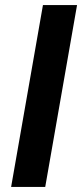

<svg xmlns="http://www.w3.org/2000/svg" viewBox="-20 -740 325 760"><path d="M24 0 150 -720H285L159 0Z"/></svg>

Font: DM Sans 10pt
Style: Bold Italic
Weight: 700
Italic angle: -10°
Version: Version 4.004;gftools[0.9.30]